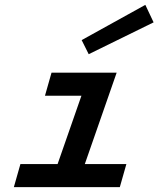

<svg xmlns="http://www.w3.org/2000/svg" viewBox="-20 -770 654 790"><path d="M37 0 64 -95H217L315 -376H165L192 -471H460L329 -95H500L473 0ZM345 -547 316 -605 578 -750 612 -678Z"/></svg>

Font: Intel One Mono Medium
Style: Italic
Weight: 500
Italic angle: -16°
Monospace: yes
Designer: Fred Shallcrass
Foundry: Frere-Jones Type LLC
Version: Version 1.400;hotconv 1.1.0;makeotfexe 2.6.0;FJTRelease1.4